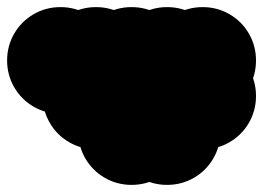

<svg xmlns="http://www.w3.org/2000/svg" viewBox="-170 -520 740 540"><g transform="rotate(-90 200.0 -250.0)"><path d="M50 -50Q50 -91 70 -125.5Q90 -160 124.5 -180Q159 -200 200 -200Q241 -200 275.5 -180Q310 -160 330 -125.5Q350 -91 350 -50Q350 -9 330 25.5Q310 60 275.5 80Q241 100 200 100Q159 100 124.5 80Q90 60 70 25.5Q50 -9 50 -50ZM150 -150Q150 -191 170 -225.5Q190 -260 224.5 -280Q259 -300 300 -300Q341 -300 375.5 -280Q410 -260 430 -225.5Q450 -191 450 -150Q450 -109 430 -74.5Q410 -40 375.5 -20Q341 0 300 0Q259 0 224.5 -20Q190 -40 170 -74.5Q150 -109 150 -150ZM150 -250Q150 -291 170 -325.5Q190 -360 224.5 -380Q259 -400 300 -400Q341 -400 375.5 -380Q410 -360 430 -325.5Q450 -291 450 -250Q450 -209 430 -174.5Q410 -140 375.5 -120Q341 -100 300 -100Q259 -100 224.5 -120Q190 -140 170 -174.5Q150 -209 150 -250ZM50 -350Q50 -391 70 -425.5Q90 -460 124.5 -480Q159 -500 200 -500Q241 -500 275.5 -480Q310 -460 330 -425.5Q350 -391 350 -350Q350 -309 330 -274.5Q310 -240 275.5 -220Q241 -200 200 -200Q159 -200 124.5 -220Q90 -240 70 -274.5Q50 -309 50 -350ZM150 -450Q150 -491 170 -525.5Q190 -560 224.5 -580Q259 -600 300 -600Q341 -600 375.5 -580Q410 -560 430 -525.5Q450 -491 450 -450Q450 -409 430 -374.5Q410 -340 375.5 -320Q341 -300 300 -300Q259 -300 224.5 -320Q190 -340 170 -374.5Q150 -409 150 -450ZM150 -350Q150 -391 170 -425.5Q190 -460 224.5 -480Q259 -500 300 -500Q341 -500 375.5 -480Q410 -460 430 -425.5Q450 -391 450 -350Q450 -309 430 -274.5Q410 -240 375.5 -220Q341 -200 300 -200Q259 -200 224.5 -220Q190 -240 170 -274.5Q150 -309 150 -350ZM-50 -250Q-50 -291 -30 -325.5Q-10 -360 24.5 -380Q59 -400 100 -400Q141 -400 175.5 -380Q210 -360 230 -325.5Q250 -291 250 -250Q250 -209 230 -174.5Q210 -140 175.5 -120Q141 -100 100 -100Q59 -100 24.5 -120Q-10 -140 -30 -174.5Q-50 -209 -50 -250ZM-50 -150Q-50 -191 -30 -225.5Q-10 -260 24.5 -280Q59 -300 100 -300Q141 -300 175.5 -280Q210 -260 230 -225.5Q250 -191 250 -150Q250 -109 230 -74.5Q210 -40 175.5 -20Q141 0 100 0Q59 0 24.5 -20Q-10 -40 -30 -74.5Q-50 -109 -50 -150ZM150 -50Q150 -91 170 -125.5Q190 -160 224.5 -180Q259 -200 300 -200Q341 -200 375.5 -180Q410 -160 430 -125.5Q450 -91 450 -50Q450 -9 430 25.5Q410 60 375.5 80Q341 100 300 100Q259 100 224.5 80Q190 60 170 25.5Q150 -9 150 -50Z"/></g></svg>

Font: TINY 5x3
Style: Regular
Weight: 400
Designer: Jack Halten Fahnestock
Foundry: Velvetyne Type Foundry
Version: Version 1.002